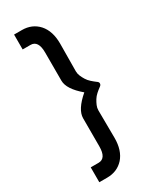

<svg xmlns="http://www.w3.org/2000/svg" viewBox="-310 -1358 1175 1441"><g transform="rotate(-30 277.5 -638.0)"><path d="M330.1 -638.7Q225.1 -727.1 225.1 -800.8V-1045Q225.1 -1148.9 158.3 -1148.9H90.4V-1277.8H158.3Q246.1 -1277.8 301.3 -1216.8Q356 -1154.8 356 -1046.9L354 -806.7Q354 -785.7 362.6 -765.7Q371.1 -745.7 383.1 -726.4Q395 -707.1 413.6 -690.5Q432.1 -673.9 451.2 -659.7Q465.3 -651 465.3 -638.7Q465.3 -625.1 451.2 -615.8Q432.1 -602.1 413.6 -585.5Q395 -568.9 383.1 -549.4Q371.1 -529.9 362.6 -509.9Q354 -489.8 354 -468.8L356 -229.1Q356 -120.7 301.3 -58.7Q246.1 1.8 158.3 1.8H90.4V-127.1H158.3Q225.1 -127.1 225.1 -231.1V-474.7Q225.1 -548.9 330.1 -638.7Z"/></g></svg>

Font: DimaBlue
Style: Bold
Weight: 700
Designer: R.Balvardi
Foundry: Dima Software Group
Version: Version 1.00;February 3, 2019;FontCreator 11.5.0.2427 64-bit